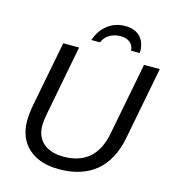

<svg xmlns="http://www.w3.org/2000/svg" viewBox="-127 -978 980 1091"><g transform="rotate(15 363.5 -432.0)"><path d="M319.3 9.8Q205.6 9.8 140.1 -49.1Q74.7 -107.9 74.7 -210.4Q74.7 -231.9 78.4 -262Q82 -292 85.9 -310.1L159.2 -688H252.4L173.3 -276.4Q165 -232.4 165 -206.5Q165 -140.1 207.8 -103Q250.5 -65.9 327.1 -65.9Q420.9 -65.9 477.3 -115.5Q533.7 -165 552.2 -264.2L634.3 -688H727.1L644 -258.8Q617.7 -125.5 535.6 -57.9Q453.6 9.8 319.3 9.8ZM475.1 -874Q530.8 -874 562 -843Q593.3 -812 593.8 -756.8L593.3 -747.1H542Q541 -776.9 520 -794.2Q499 -811.5 463.4 -811.5Q430.7 -811.5 401.9 -795.7Q373 -779.8 359.4 -747.1H308.6Q327.6 -805.2 371.8 -839.6Q416 -874 475.1 -874Z"/></g></svg>

Font: Arimo
Style: Italic
Weight: 400
Italic angle: -12°
Designer: Steve Matteson
Foundry: Monotype Imaging Inc.
Version: Version 1.33